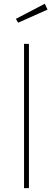

<svg xmlns="http://www.w3.org/2000/svg" viewBox="-20 -978 275 998"><path d="M130.4 0H105V-750H130.4ZM62.5 -879.9 212.9 -958.5 227.1 -928.2 74.2 -859.9Z"/></svg>

Font: Spartan MB Thin
Style: Regular
Weight: 100
Designer: Matt Bailey, Mirko Velimirovic
Foundry: Matt Bailey
Version: Version 1.005